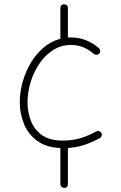

<svg xmlns="http://www.w3.org/2000/svg" viewBox="-20 -681 563 896"><path d="M279.3 195.8Q272 195.8 266.8 190.7Q261.7 185.5 261.7 178.2V9.8Q194.3 6.8 152.6 -24.4Q110.8 -55.7 91.6 -103.5Q72.3 -151.4 72.3 -204.6Q72.3 -250 85.2 -296.9Q98.1 -343.8 122.6 -385.7Q147 -427.7 182.1 -458Q217.3 -488.3 261.7 -500V-642.6Q261.7 -660.6 279.3 -660.6Q296.9 -660.6 296.9 -642.6V-505.9Q303.2 -506.3 310.1 -506.3Q349.1 -506.3 381.8 -492.9Q414.6 -479.5 441.4 -456.5Q446.8 -451.7 447.5 -444.1Q448.2 -436.5 443.4 -431.2Q438.5 -425.8 430.9 -425.3Q423.3 -424.8 418 -429.2Q395.5 -449.2 368.9 -460.2Q342.3 -471.2 310.5 -471.2Q264.6 -471.2 227.3 -447Q189.9 -422.9 163.3 -383.3Q136.7 -343.8 122.6 -296.6Q108.4 -249.5 108.4 -203.6Q108.4 -157.7 124.3 -116.7Q140.1 -75.7 176.3 -50.3Q212.4 -24.9 272.9 -24.9Q319.8 -24.9 358.4 -37.1Q397 -49.3 430.7 -68.4Q437.5 -71.3 444.3 -68.4Q451.2 -65.4 454.1 -58.6Q456.5 -52.2 453.9 -45.4Q451.2 -38.6 444.3 -35.6Q411.1 -17.6 375.2 -5.4Q339.4 6.8 296.9 9.8V178.2Q296.9 195.8 279.3 195.8Z"/></svg>

Font: Mikhak ExtraLight
Style: Regular
Weight: 200
Designer: Amin Abedi
Version: Version 3.3